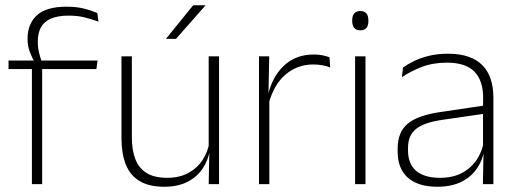

<svg xmlns="http://www.w3.org/2000/svg" viewBox="-20 -701 1966 731"><path d="M233.5 -675.5Q270 -675.5 297.8 -668.8Q325.5 -662 350.5 -651.5L355 -618.5Q327.5 -628.5 301.2 -635Q275 -641.5 242 -641.5Q199.5 -641.5 173.2 -629.8Q147 -618 135.5 -596.2Q124 -574.5 124 -544V-541.5Q124 -519.5 128.8 -500.2Q133.5 -481 139 -465.5L110 -463.5V-469Q101 -483 93 -504.8Q85 -526.5 85 -552V-554.5Q85 -610 120.5 -642.8Q156 -675.5 233.5 -675.5ZM101.5 0V-455H140.5V0ZM12.5 -438V-470.5H116.5H131.5H351.5L347 -438Z M482 -486.5V-178.5Q482 -130.5 495 -96Q508 -61.5 537.5 -42.8Q567 -24 616.5 -24Q662.5 -24 696.2 -42Q730 -60 750.8 -91.2Q771.5 -122.5 778 -162.5L789 -130.5H779Q773.5 -93 752.5 -60.8Q731.5 -28.5 694.8 -9.2Q658 10 605.5 10Q546.5 10 510.5 -12.2Q474.5 -34.5 458.5 -75.8Q442.5 -117 442.5 -175V-486.5ZM814 -486.5V0H774.5L777 -123.5L774.5 -125.5V-486.5ZM715.5 -681H762V-680L650 -553H612.5V-554Z M1002.5 -305 989.5 -334 1000 -337.5Q1016.5 -409.5 1061.5 -451.5Q1106.5 -493.5 1174.5 -493.5Q1194 -493.5 1209 -490.2Q1224 -487 1234.5 -483L1237 -444Q1224.5 -449.5 1208 -452.5Q1191.5 -455.5 1172 -455.5Q1112.5 -455.5 1067.5 -417.5Q1022.5 -379.5 1002.5 -305ZM966 0V-486.5H1005L1002 -338L1005.5 -334.5V0Z M1332 0V-486.5H1371.5V0ZM1352 -585.5Q1336.5 -585.5 1328.8 -594.5Q1321 -603.5 1321 -620.5V-624.5Q1321 -641 1328.8 -650Q1336.5 -659 1352 -659Q1367 -659 1374.8 -650Q1382.5 -641 1382.5 -624.5V-620.5Q1382.5 -603 1374.8 -594.2Q1367 -585.5 1352 -585.5Z M1818.5 0 1821 -125 1819 -131.5V-290L1819.5 -328Q1819.5 -394.5 1786 -428.5Q1752.5 -462.5 1681.5 -462.5Q1627.5 -462.5 1584.2 -445.5Q1541 -428.5 1510 -407L1514.5 -444Q1531 -456 1555.8 -468.2Q1580.5 -480.5 1613 -488.5Q1645.5 -496.5 1686 -496.5Q1731 -496.5 1763.8 -485Q1796.5 -473.5 1817.5 -451.8Q1838.5 -430 1848.5 -399Q1858.5 -368 1858.5 -328.5V0ZM1645 10Q1572.5 10 1533.2 -24.2Q1494 -58.5 1494 -124V-136.5Q1494 -197.5 1532 -229.8Q1570 -262 1657 -274.5L1828.5 -300L1830.5 -269L1662.5 -244.5Q1594 -234.5 1563.8 -210Q1533.5 -185.5 1533.5 -138.5V-128Q1533.5 -77 1564.5 -50.5Q1595.5 -24 1655 -24Q1703.5 -24 1738.2 -42.2Q1773 -60.5 1794.2 -91.8Q1815.5 -123 1822 -162L1832.5 -131H1823.5Q1818.5 -94 1797.5 -61.8Q1776.5 -29.5 1738.5 -9.8Q1700.5 10 1645 10Z"/></svg>

Font: Anek Bangla ExtraLight
Style: Regular
Weight: 250
Designer: Sulekha Rajkumar (Bangla), Yesha Goshar (Latin)
Foundry: Ek Type
Version: Version 1.003